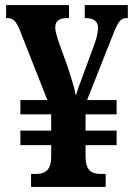

<svg xmlns="http://www.w3.org/2000/svg" viewBox="-20 -734 529 754"><path d="M102 0H395V-51H375C336 -51 316 -68 316 -120V-164H438V-221H316V-285H438V-341H322L419 -586C443 -648 452 -663 478 -663H482V-714H313V-663H316C346 -663 365 -651 365 -625C365 -602 356 -572 344 -542L304 -433C293 -405 284 -379 278 -359C273 -386 261 -425 247 -468L212 -565C204 -589 197 -610 197 -626C197 -653 213 -663 245 -663H251V-714H4V-663H9C33 -663 44 -650 60 -610L166 -341H60V-285H181V-221H60V-164H181V-118C181 -70 161 -51 122 -51H102Z"/></svg>

Font: Noto Serif Georgian Condensed Bold
Style: Regular
Weight: 700
Width: 3
Designer: Monotype Design Team, Akaki Razmadze
Foundry: Google LLC
Version: Version 2.003